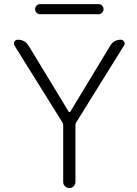

<svg xmlns="http://www.w3.org/2000/svg" viewBox="-20 -950 677 948"><path d="M177.7 -879.9Q168 -879.9 160.6 -887.2Q153.3 -894.5 153.3 -904.8Q153.3 -915 160.6 -922.4Q168 -929.7 177.7 -929.7H466.8Q476.6 -929.7 483.9 -922.4Q491.2 -915 491.2 -904.8Q491.2 -894.5 483.9 -887.2Q476.6 -879.9 466.8 -879.9ZM319.3 -398.4Q320.3 -396.5 323.2 -396.5Q326.2 -396.5 327.1 -398.4L524.4 -724.6Q542 -753.9 576.2 -753.9Q586.9 -753.9 592.8 -744.1Q595.7 -739.3 595.7 -734.4Q595.7 -729.5 591.8 -724.6L356.4 -345.7Q352.5 -339.8 352.5 -332V-51.8Q352.5 -39.1 343.8 -30.3Q335 -21.5 322.3 -21.5Q309.6 -21.5 300.8 -30.3Q292 -39.1 292 -51.8V-332Q292 -339.8 288.1 -345.7L51.8 -724.6Q48.8 -729.5 48.8 -734.4Q48.8 -739.3 50.8 -744.1Q56.6 -753.9 68.4 -753.9Q102.5 -753.9 121.1 -724.6Z"/></svg>

Font: Gen Jyuu Gothic Light
Style: Regular
Weight: 200
Designer: [Source Han Sans]
Ryoko NISHIZUKA  (kana & ideographs); Paul D. Hunt (Latin, Greek & Cyrillic); Wenlong ZHANG  (bopomofo
Version: Version 1.002.20150607